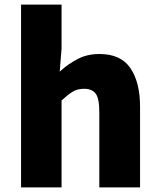

<svg xmlns="http://www.w3.org/2000/svg" viewBox="-20 -819 698 839"><path d="M72 -799H249V-607L241 -506Q243 -508 245 -509.5Q247 -511 249 -513Q279 -540 320 -561.5Q361 -583 415 -583Q508 -583 550 -521Q592 -459 592 -353V0H414V-329Q414 -389 398 -410Q382 -431 348 -431Q318 -431 297 -418Q276 -405 249 -380V0H72Z"/></svg>

Font: Kinto Sans Black
Style: Regular
Weight: 900
Designer: Authors: Ryoko NISHIZUKA  (kana & ideographs); Paul D. Hunt (Latin, Greek & Cyrillic); Wenlong ZHANG  (bopomofo); Sandol
Foundry: Adobe Systems Incorporated, ookami Inc.
Version: Version 0.001